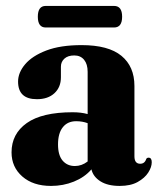

<svg xmlns="http://www.w3.org/2000/svg" viewBox="-20 -602 522 632"><path d="M18 -100.5Q18 -161.5 68.2 -197Q118.5 -232.5 219 -232.5Q247 -232.5 268.5 -226.5V-365.5Q268.5 -391 256.8 -405.2Q245 -419.5 224.5 -419.5Q203.5 -419.5 192 -409Q180.5 -398.5 180.5 -382.5V-347.5Q180.5 -315 159.2 -295.2Q138 -275.5 101.5 -275.5Q39.5 -275.5 39.5 -333.5Q39.5 -363 62.8 -390.5Q86 -418 132.5 -435.8Q179 -453.5 248.5 -453.5Q337 -453.5 379.8 -418.2Q422.5 -383 422.5 -319V-87.5Q422.5 -63 441.5 -63Q456.5 -63 461.5 -79Q464 -83 469 -83Q479.5 -83 479.5 -68Q479.5 -52 468 -34Q456.5 -16 433.2 -3Q410 10 374 10Q334.5 10 310.5 -5.2Q286.5 -20.5 281 -44.5Q258.5 -18.5 223.2 -4.2Q188 10 148 10Q89 10 53.5 -21Q18 -52 18 -100.5ZM171 -126.5Q171 -91 186.2 -73.2Q201.5 -55.5 226.5 -55.5Q249 -55.5 268.5 -70.5V-196.5Q251.5 -203 230.5 -203Q202.5 -203 186.8 -183.2Q171 -163.5 171 -126.5ZM104.5 -547Q104.5 -582.5 130.5 -582.5H355.5Q382 -582.5 382 -547Q382 -511.5 355.5 -511.5H130.5Q104.5 -511.5 104.5 -547Z"/></svg>

Font: Fraunces 144pt Soft
Style: Bold
Weight: 700
Version: Version 1.000;[0bf87f6ff]